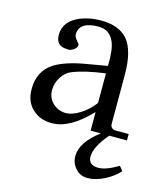

<svg xmlns="http://www.w3.org/2000/svg" viewBox="-102 -541 697 816"><g transform="rotate(15 247.0 -133.0)"><path d="M480 0H402Q348 63 348 106Q348 144 392 144Q426 144 479 112Q484 118 488 123Q492 128 493.5 130Q495 132 494 132Q473 157 435 177Q394 198 360 198Q326 198 305.5 174.5Q285 151 285 121Q285 60 365 0H320V-82Q231 12 152 12Q99 12 67 -19Q32 -50 32 -107Q32 -186 93 -225Q139 -253 222 -268L320 -285Q322 -356 308 -389Q288 -436 239 -436Q154 -436 153 -379Q153 -369 164.5 -355.5Q176 -342 176 -341Q177 -326 161.5 -316Q146 -306 133 -309Q83 -309 84 -361Q85 -420 153 -448Q195 -464 242 -464Q321 -464 360 -420Q399 -372 399 -268V-50Q399 -40 406 -34Q413 -28 422 -28H480ZM320 -122V-252Q233 -241 177 -219Q151 -209 134 -182Q117 -155 117 -125Q117 -91 139.5 -69Q162 -47 194 -45Q225 -44 260.5 -66.5Q296 -89 320 -122Z"/></g></svg>

Font: GFS Didot
Style: Regular
Weight: 400
Designer: Takis Katsoulidis and George D. Matthiopoulos
Foundry: Takis Katsoulidis and George D. Matthiopoulos
Version: Version 1.0